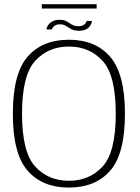

<svg xmlns="http://www.w3.org/2000/svg" viewBox="-20 -864 650 889"><path d="M299 4.5Q421.5 4.5 490 -73.5Q558.5 -151.5 558.5 -337.5Q558.5 -522.5 490 -601.2Q421.5 -680 299 -680Q176 -680 107.8 -601.5Q39.5 -523 39.5 -337.5Q39.5 -151.5 108 -73.5Q176.5 4.5 299 4.5ZM299 -27Q203.5 -27 142.8 -93.2Q82 -159.5 82 -337.5Q82 -515.5 142.8 -582Q203.5 -648.5 299 -648.5Q394.5 -648.5 455.2 -582Q516 -515.5 516 -337.5Q516 -159.5 455.2 -93.2Q394.5 -27 299 -27ZM346 -721.5Q360 -721.5 370 -724.8Q380 -728 386.8 -733.2Q393.5 -738.5 397.5 -744.8Q401.5 -751 403.5 -756.8Q405.5 -762.5 406 -767H381Q380.5 -762 376.2 -756.2Q372 -750.5 364.2 -746.5Q356.5 -742.5 345 -742.5Q329.5 -742.5 319.2 -747Q309 -751.5 300.8 -757.5Q292.5 -763.5 282.5 -768Q272.5 -772.5 257 -772.5Q244 -772.5 234 -769.5Q224 -766.5 216.8 -761.5Q209.5 -756.5 205 -750.8Q200.5 -745 198 -738.8Q195.5 -732.5 195 -727.5H220Q221 -732.5 225.2 -738Q229.5 -743.5 237.8 -747.5Q246 -751.5 258 -751.5Q271 -751.5 280 -747Q289 -742.5 297.5 -736.5Q306 -730.5 317.2 -726Q328.5 -721.5 346 -721.5ZM173.5 -824.5H427.5V-844.5H173.5Z"/></svg>

Font: Anybody UltraCondensed Thin ExtraLight
Style: Regular
Weight: 250
Version: Version 1.111